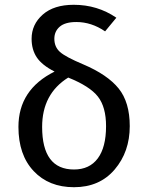

<svg xmlns="http://www.w3.org/2000/svg" viewBox="-20 -770 619 802"><path d="M328 -501Q429 -458 475.5 -400.5Q522 -343 522 -243Q522 -136 459 -62Q396 12 289 12Q184 12 120.5 -55.5Q57 -123 57 -240Q57 -396 208 -471Q155 -498 133.5 -530.5Q112 -563 112 -608Q112 -668 158.5 -709Q205 -750 288 -750Q387 -750 466 -696L419 -639Q362 -678 299 -678Q252 -678 229.5 -658.5Q207 -639 207 -608Q207 -574 230.5 -553Q254 -532 328 -501ZM289 -62Q354 -62 388.5 -108.5Q423 -155 423 -243Q423 -323 389 -366.5Q355 -410 265 -446Q156 -378 156 -240Q156 -62 289 -62Z"/></svg>

Font: Fira Sans
Style: Regular
Weight: 400
Designer: Carrois Corporate & Edenspiekermann AG
Foundry: Carrois Corporate GbR & Edenspiekermann AG
Version: Version 4.106;PS 004.106;hotconv 1.0.70;makeotf.lib2.5.58329